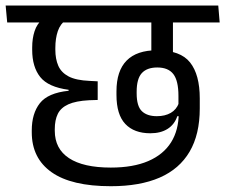

<svg xmlns="http://www.w3.org/2000/svg" viewBox="-47 -652 798 680"><path d="M435.5 -572.5H660.5L655.5 -632.5H430ZM565 -593.5H489.5V-478.5L565 -478ZM726 -632.5H-27L-21.5 -572.5H731ZM489 -456.5H565.5V-595H489ZM345.5 7.5Q448.5 7.5 518.5 -23Q588.5 -53.5 624.5 -114.8Q660.5 -176 660.5 -268V-303.5Q660.5 -387.5 626.2 -430.8Q592 -474 509 -474Q437.5 -474 401.5 -437.5Q365.5 -401 365.5 -328.5V-316Q365.5 -246 396.8 -213Q428 -180 485.5 -180Q522 -180 546.5 -195.5Q571 -211 581 -240.5H589.5L586.5 -287Q578 -264 557.8 -252.2Q537.5 -240.5 508.5 -240.5Q474 -240.5 455.5 -258.2Q437 -276 437 -321.5V-327Q437 -373 455.2 -393Q473.5 -413 510 -413Q549 -413 567 -389.5Q585 -366 585 -312.5V-269L586 -259V-252.5Q586 -191 558.8 -147.8Q531.5 -104.5 478 -81.5Q424.5 -58.5 345.5 -58.5Q248 -58.5 197.5 -91.8Q147 -125 147 -189V-194.5Q147 -227 157.8 -248.8Q168.5 -270.5 195 -282.5Q221.5 -294.5 268.5 -297L299 -298V-364L270.5 -365.5Q222.5 -367.5 196.2 -381.2Q170 -395 159.5 -419Q149 -443 149 -476V-482Q149 -516 157.8 -541.8Q166.5 -567.5 189 -584H103.5Q84 -567.5 75.5 -541.8Q67 -516 67 -483.5V-475.5Q67 -415 95.5 -379.2Q124 -343.5 196 -334V-330.5Q123 -323 94.2 -286.5Q65.5 -250 65.5 -190V-183.5Q65.5 -91.5 135.8 -42Q206 7.5 345.5 7.5Z"/></svg>

Font: Anek Devanagari Medium
Style: Regular
Weight: 400
Version: Version 1.003